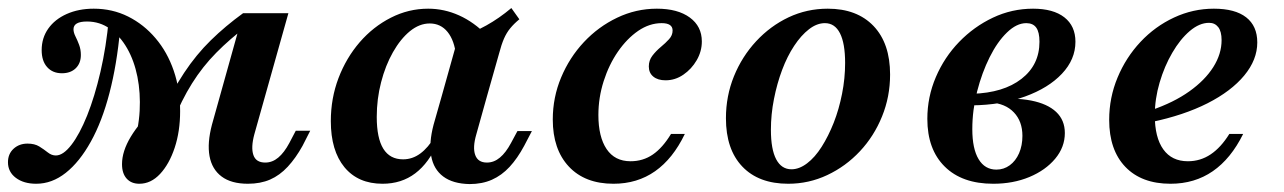

<svg xmlns="http://www.w3.org/2000/svg" viewBox="-49 -450 3224 482"><path d="M300.8 11.3Q280.6 11.3 269 -1.6Q257.3 -14.5 257.3 -37.9Q257.3 -70.2 279.4 -106.9Q301.6 -143.5 341.9 -181.5L356.5 -170.2L283.9 -79.8Q299.2 -126.6 301.6 -171.8Q304 -216.9 296 -257.3Q287.9 -297.6 270.2 -328.6Q252.4 -359.7 227 -377.8Q201.6 -396 169.4 -396Q135.5 -396 135.5 -376.6Q135.5 -368.5 140.3 -358.9Q145.2 -349.2 149.6 -337.5Q154 -325.8 154 -312.1Q154 -291.1 141.1 -278.6Q128.2 -266.1 106.5 -266.1Q83.1 -266.1 69.4 -281.5Q55.6 -296.8 55.6 -324.2Q55.6 -354.8 72.2 -378.2Q88.7 -401.6 118.5 -414.9Q148.4 -428.2 186.3 -428.2Q233.1 -428.2 272.6 -408.5Q312.1 -388.7 341.5 -354Q371 -319.4 387.1 -272.6Q403.2 -225.8 403.2 -171Q403.2 -120.2 389.5 -79Q375.8 -37.9 352.8 -13.3Q329.8 11.3 300.8 11.3ZM41.9 11.3Q10.5 11.3 -9.3 -3.6Q-29 -18.5 -29 -42.7Q-29 -63.7 -14.9 -76.6Q-0.8 -89.5 20.2 -89.5Q37.9 -89.5 49.6 -82.3Q61.3 -75 71 -67.3Q80.6 -59.7 91.1 -59.7Q109.7 -59.7 130.2 -86.3Q150.8 -112.9 169.8 -160.1Q188.7 -207.3 203.2 -269.8Q217.7 -332.3 224.2 -403.2L252.4 -375Q244.4 -287.9 225.8 -216.5Q207.3 -145.2 179 -94.4Q150.8 -43.5 116.1 -16.1Q81.5 11.3 41.9 11.3ZM384.7 -143.5 355.6 -160.5Q383.1 -221.8 413.3 -267.3Q443.5 -312.9 480.2 -348.8Q516.9 -384.7 561.3 -416.9L570.2 -383.9Q528.2 -352.4 494 -317.7Q459.7 -283.1 433.1 -240.7Q406.5 -198.4 384.7 -143.5ZM589.5 -112.9Q580.6 -79.8 587.1 -60.9Q593.5 -41.9 616.9 -41.9Q634.7 -41.9 649.6 -54.4Q664.5 -66.9 677.4 -91.1L693.5 -121.8H729.8L710.5 -83.9Q693.5 -53.2 673.4 -31.5Q653.2 -9.7 629 0.8Q604.8 11.3 573.4 11.3Q531.5 11.3 507.3 -6.9Q483.1 -25 477 -58.1Q471 -91.1 483.1 -137.1L561.3 -416.9H675Z M911.3 11.3Q850 11.3 815.7 -30.2Q781.5 -71.8 781.5 -146Q781.5 -203.2 800.8 -254Q820.2 -304.8 854 -344Q887.9 -383.1 932.3 -405.6Q976.6 -428.2 1025.8 -428.2Q1066.1 -428.2 1103.6 -411.3Q1141.1 -394.4 1173.4 -361.3L1096 -309.7Q1091.9 -348.4 1074.6 -369.8Q1057.3 -391.1 1029.8 -391.1Q1004 -391.1 980.2 -371.8Q956.5 -352.4 937.5 -319Q918.5 -285.5 907.7 -243.5Q896.8 -201.6 896.8 -156.5Q896.8 -103.2 913.3 -76.6Q929.8 -50 962.9 -50Q986.3 -50 1006 -64.5Q1025.8 -79 1042.7 -107.3L1050.8 -93.5Q1028.2 -41.1 993.5 -14.9Q958.9 11.3 911.3 11.3ZM1059.7 -208.1 1100.8 -354.8Q1140.3 -368.5 1172.2 -386.3Q1204 -404 1234.7 -429.8L1254.8 -401.6Q1241.1 -390.3 1231.9 -379Q1222.6 -367.7 1216.1 -352.8Q1209.7 -337.9 1204 -316.1L1173.4 -208.1ZM1146.8 -112.9Q1137.1 -79.8 1144 -60.9Q1150.8 -41.9 1173.4 -41.9Q1191.1 -41.9 1206 -54.4Q1221 -66.9 1233.9 -91.1L1250 -121H1286.3L1266.9 -83.9Q1250 -52.4 1230.2 -31Q1210.5 -9.7 1185.9 1.2Q1161.3 12.1 1129.8 12.1Q1087.9 11.3 1063.7 -6.9Q1039.5 -25 1033.5 -58.1Q1027.4 -91.1 1039.5 -137.1L1059.7 -208.1H1173.4Z M1491.1 11.3Q1419.4 11.3 1379 -31.9Q1338.7 -75 1338.7 -150Q1338.7 -205.6 1359.7 -255.6Q1380.6 -305.6 1416.9 -344.4Q1453.2 -383.1 1500.4 -405.6Q1547.6 -428.2 1600 -428.2Q1652.4 -428.2 1682.7 -406Q1712.9 -383.9 1712.9 -346Q1712.9 -321 1700 -298.8Q1687.1 -276.6 1666.5 -262.5Q1646 -248.4 1621.8 -248.4Q1602.4 -248.4 1591.1 -257.7Q1579.8 -266.9 1579.8 -283.1Q1579.8 -298.4 1588.7 -310.1Q1597.6 -321.8 1609.7 -331.9Q1621.8 -341.9 1630.6 -351.6Q1639.5 -361.3 1639.5 -373.4Q1639.5 -391.9 1612.1 -391.9Q1581.5 -391.9 1553.2 -372.6Q1525 -353.2 1502.4 -320.6Q1479.8 -287.9 1466.5 -246.4Q1453.2 -204.8 1453.2 -161.3Q1453.2 -106.5 1473.8 -75.8Q1494.4 -45.2 1533.9 -45.2Q1565.3 -45.2 1589.9 -62.1Q1614.5 -79 1635.5 -113.7H1670.2Q1640.3 -51.6 1595.6 -20.2Q1550.8 11.3 1491.1 11.3Z M1929.8 11.3Q1855.6 11.3 1814.5 -31.9Q1773.4 -75 1773.4 -153.2Q1773.4 -208.9 1793.5 -258.5Q1813.7 -308.1 1849.2 -346.4Q1884.7 -384.7 1930.6 -406.5Q1976.6 -428.2 2029 -428.2Q2102.4 -428.2 2144 -384.7Q2185.5 -341.1 2185.5 -262.9Q2185.5 -207.3 2165.3 -157.7Q2145.2 -108.1 2109.7 -70.2Q2074.2 -32.3 2027.8 -10.5Q1981.5 11.3 1929.8 11.3ZM1937.9 -25Q1957.3 -25 1977 -39.9Q1996.8 -54.8 2013.7 -81.5Q2030.6 -108.1 2044 -141.9Q2057.3 -175.8 2064.9 -214.5Q2072.6 -253.2 2072.6 -291.9Q2072.6 -341.1 2059.7 -366.5Q2046.8 -391.9 2021.8 -391.9Q2001.6 -391.9 1981.9 -376.6Q1962.1 -361.3 1944.8 -335.1Q1927.4 -308.9 1914.5 -274.6Q1901.6 -240.3 1894 -201.6Q1886.3 -162.9 1886.3 -124.2Q1886.3 -75 1899.6 -50Q1912.9 -25 1937.9 -25Z M2444.4 11.3Q2366.1 11.3 2322.6 -31.9Q2279 -75 2279 -151.6Q2279 -206.5 2300.4 -256.5Q2321.8 -306.5 2358.9 -344.8Q2396 -383.1 2443.5 -405.6Q2491.1 -428.2 2544.4 -428.2Q2595.2 -428.2 2623 -406.5Q2650.8 -384.7 2650.8 -345.2Q2650.8 -300.8 2616.9 -264.9Q2583.1 -229 2524.2 -207.7Q2465.3 -186.3 2390.3 -185.5L2391.9 -214.5Q2470.2 -216.9 2515.3 -252Q2560.5 -287.1 2560.5 -345.2Q2560.5 -369.4 2552.4 -380.6Q2544.4 -391.9 2527.4 -391.9Q2503.2 -391.9 2479 -368.5Q2454.8 -345.2 2435.5 -306.5Q2416.1 -267.7 2404 -220.6Q2391.9 -173.4 2391.9 -125.8Q2391.9 -76.6 2407.7 -50.4Q2423.4 -24.2 2452.4 -24.2Q2471 -24.2 2485.9 -35.1Q2500.8 -46 2509.3 -65.3Q2517.7 -84.7 2517.7 -108.9Q2517.7 -145.2 2496.4 -167.7Q2475 -190.3 2437.1 -192.7L2440.3 -200Q2498.4 -205.6 2539.5 -197.6Q2580.6 -189.5 2602.4 -169Q2624.2 -148.4 2624.2 -116.1Q2624.2 -80.6 2600 -51.6Q2575.8 -22.6 2535.1 -5.6Q2494.4 11.3 2444.4 11.3Z M2889.5 11.3Q2816.9 11.3 2776.2 -31Q2735.5 -73.4 2735.5 -149.2Q2735.5 -204.8 2756.5 -255.2Q2777.4 -305.6 2814.1 -344.8Q2850.8 -383.9 2898.4 -406Q2946 -428.2 2998.4 -428.2Q3051.6 -428.2 3079.4 -406.5Q3107.3 -384.7 3107.3 -343.5Q3107.3 -300 3074.6 -260.5Q3041.9 -221 2982.3 -190.7Q2922.6 -160.5 2841.1 -143.5V-173.4Q2897.6 -192.7 2936.7 -220.6Q2975.8 -248.4 2996.8 -281.5Q3017.7 -314.5 3017.7 -349.2Q3017.7 -371 3009.3 -381.9Q3000.8 -392.7 2986.3 -392.7Q2962.1 -392.7 2937.9 -372.2Q2913.7 -351.6 2894 -317.7Q2874.2 -283.9 2862.1 -242.7Q2850 -201.6 2850 -160.5Q2850 -104.8 2871.4 -75Q2892.7 -45.2 2933.1 -45.2Q2964.5 -45.2 2990.3 -62.5Q3016.1 -79.8 3037.1 -113.7H3071.8Q3041.1 -51.6 2995.6 -20.2Q2950 11.3 2889.5 11.3Z"/></svg>

Font: Playfair 9pt
Style: Bold Italic
Weight: 700
Italic angle: -15.6°
Designer: Claus Eggers Sørensen
Foundry: Claus Eggers Sørensen
Version: Version 2.203